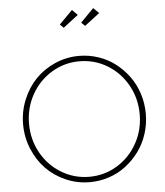

<svg xmlns="http://www.w3.org/2000/svg" viewBox="-66 -1106 1013 1179"><g transform="rotate(-5 440.0 -516.5)"><path d="M439.9 14.6Q362.8 14.6 292.7 -15.9Q222.7 -46.4 172.1 -98.4Q121.6 -150.4 91.8 -222.7Q62 -294.9 62 -374.5Q62 -454.1 91.8 -526.4Q121.6 -598.6 172.1 -650.6Q222.7 -702.6 292.7 -733.2Q362.8 -763.7 439.9 -763.7Q502 -763.7 559.8 -744.1Q617.7 -724.6 664.1 -688.7Q710.4 -652.8 745.4 -605Q780.3 -557.1 799.3 -497.8Q818.4 -438.5 818.4 -374.5Q818.4 -310.5 799.3 -251.2Q780.3 -191.9 745.4 -144Q710.4 -96.2 664.1 -60.3Q617.7 -24.4 559.8 -4.9Q502 14.6 439.9 14.6ZM611.6 -682.9Q533.2 -730.5 439.9 -730.5Q346.7 -730.5 268.1 -682.9Q189.5 -635.3 144 -553.5Q98.6 -471.7 98.6 -374.5Q98.6 -277.3 144 -195.6Q189.5 -113.8 268.1 -66.2Q346.7 -18.6 439.9 -18.6Q533.2 -18.6 611.6 -66.2Q689.9 -113.8 735.4 -195.6Q780.8 -277.3 780.8 -374.5Q780.8 -471.7 735.4 -553.5Q689.9 -635.3 611.6 -682.9ZM471.7 -965.8 552.7 -1048.3 586.9 -1015.1 494.1 -943.8ZM340.3 -965.8 421.9 -1048.3 455.1 -1015.1 362.3 -943.8Z"/></g></svg>

Font: Spartan MB ExtLt
Style: Regular
Weight: 200
Designer: Matt Bailey, Mirko Velimirovic
Foundry: Matt Bailey
Version: Version 1.005